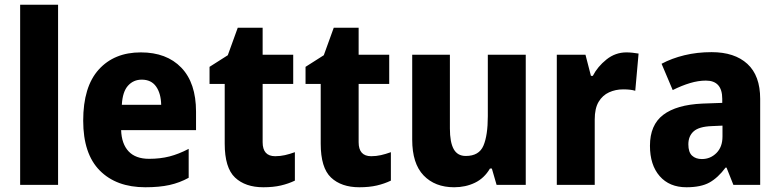

<svg xmlns="http://www.w3.org/2000/svg" viewBox="-20 -780 3290 810"><path d="M225 0H65V-760H225Z M574 -559Q683 -559 745 -494.5Q807 -430 807 -309V-231H491Q493 -173 522.5 -141.5Q552 -110 609 -110Q656 -110 695 -120Q734 -130 776 -152V-30Q738 -9 695 0.5Q652 10 593 10Q471 10 401 -60.5Q331 -131 331 -271Q331 -414 396.5 -486.5Q462 -559 574 -559ZM578 -444Q543 -444 520 -418.5Q497 -393 494 -338H660Q659 -386 638.5 -415Q618 -444 578 -444Z M1141 -121Q1162 -121 1182 -125.5Q1202 -130 1224 -138V-18Q1197 -5 1165 2.5Q1133 10 1091 10Q1015 10 971.5 -31Q928 -72 928 -174V-426H864V-498L941 -547L983 -663H1088V-549H1217V-426H1088V-180Q1088 -121 1141 -121Z M1546 -121Q1567 -121 1587 -125.5Q1607 -130 1629 -138V-18Q1602 -5 1570 2.5Q1538 10 1496 10Q1420 10 1376.5 -31Q1333 -72 1333 -174V-426H1269V-498L1346 -547L1388 -663H1493V-549H1622V-426H1493V-180Q1493 -121 1546 -121Z M2198 -549V0H2075L2055 -69H2047Q2023 -28 1983.5 -9Q1944 10 1896 10Q1815 10 1767 -40Q1719 -90 1719 -191V-549H1878V-238Q1878 -180 1894 -151Q1910 -122 1945 -122Q2001 -122 2019.5 -165.5Q2038 -209 2038 -290V-549Z M2623 -559Q2635 -559 2649 -557.5Q2663 -556 2674 -554L2660 -397Q2641 -403 2609 -403Q2577 -403 2549.5 -390.5Q2522 -378 2505.5 -350.5Q2489 -323 2489 -276V0H2329V-549H2450L2473 -460H2481Q2501 -499 2538.5 -529Q2576 -559 2623 -559Z M2982 -560Q3079 -560 3133 -510.5Q3187 -461 3187 -363V0H3074L3045 -73H3041Q3009 -30 2973 -10Q2937 10 2876 10Q2804 10 2763 -37Q2722 -84 2722 -165Q2722 -253 2778 -295.5Q2834 -338 2943 -343L3027 -346V-363Q3027 -440 2958 -440Q2926 -440 2891 -429.5Q2856 -419 2818 -400L2771 -511Q2814 -534 2867.5 -547Q2921 -560 2982 -560ZM2983 -248Q2929 -246 2906.5 -226Q2884 -206 2884 -171Q2884 -138 2899.5 -123.5Q2915 -109 2941 -109Q2977 -109 3002.5 -134.5Q3028 -160 3028 -204V-250Z"/></svg>

Font: Noto Sans Ethiopic SemiCondensed ExtraBold
Style: Regular
Weight: 800
Width: 4
Designer: Monotype Design Team
Foundry: Monotype Imaging Inc.
Version: Version 2.102; ttfautohint (v1.8.4.7-5d5b)